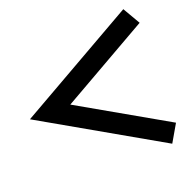

<svg xmlns="http://www.w3.org/2000/svg" viewBox="-137 -773 883 903"><g transform="rotate(-20 304.0 -321.5)"><path d="M574.2 15.6 -15.6 -321.3 574.2 -657.7 624.5 -571.3 186.5 -321.3 624.5 -71.3Z"/></g></svg>

Font: Acari Sans Neue Black
Style: Regular
Weight: 900
Designer: Alfredo Marco Pradil
Foundry: Alfredo Marco Pradil
Version: Version 1.045;June 16, 2019;FontCreator 11.5.0.2425 64-bit; 